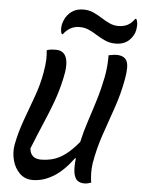

<svg xmlns="http://www.w3.org/2000/svg" viewBox="-62 -986 776 1049"><g transform="rotate(5 326.0 -462.0)"><path d="M157 14Q114 14 85.5 -14Q57 -42 46 -84Q35 -126 42 -168Q55 -237 80 -306Q105 -375 129.5 -442Q154 -509 165 -573Q173 -617 174 -646Q175 -675 172 -699Q186 -704 198 -705Q210 -706 222 -706Q266 -706 279.5 -667Q293 -628 276 -554Q261 -485 239 -425Q217 -365 189.5 -301Q162 -237 130 -157Q135 -101 193 -101Q226 -101 258.5 -110Q291 -119 325 -144Q359 -169 398 -216Q411 -275 431 -335Q451 -395 469.5 -456Q488 -517 500 -578.5Q512 -640 511 -701Q524 -703 533.5 -705Q543 -707 554 -707Q597 -707 611 -679Q625 -651 611 -576Q596 -494 569 -417Q542 -340 516 -264Q490 -188 476 -106Q472 -78 472.5 -51Q473 -24 477 0Q458 8 439 8Q418 8 403 -2.5Q388 -13 382 -41.5Q376 -70 382 -125H378Q324 -52 268.5 -19Q213 14 157 14ZM549 -865Q576 -865 598 -875Q620 -885 639 -912H645Q649 -904 651 -894Q653 -884 652 -872Q651 -853 646 -838Q641 -823 630 -809Q600 -768 543 -768Q512 -768 487 -779Q462 -790 439 -804.5Q416 -819 392.5 -830Q369 -841 340 -841Q287 -841 252 -794H246Q238 -811 241 -838Q243 -852 248 -865Q253 -878 260 -889Q275 -912 298 -925Q321 -938 354 -938Q383 -938 407.5 -927Q432 -916 454.5 -901.5Q477 -887 500.5 -876Q524 -865 549 -865Z"/></g></svg>

Font: Recursive Mn Csl St Med
Style: Italic
Weight: 500
Italic angle: -15°
Monospace: yes
Version: Version 1.079;hotconv 1.0.112;makeotfexe 2.5.65598; ttfautoh